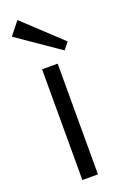

<svg xmlns="http://www.w3.org/2000/svg" viewBox="-153 -836 557 880"><g transform="rotate(-20 125.0 -395.5)"><path d="M163 -540V0H87V-540ZM241 -620 214 -586 8 -728 58 -791Z"/></g></svg>

Font: Pathway Extreme 8pt Thin Light
Style: Regular
Weight: 300
Version: Version 1.001;gftools[0.9.26]